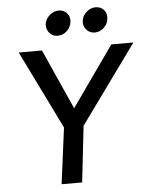

<svg xmlns="http://www.w3.org/2000/svg" viewBox="-60 -948 774 996"><g transform="rotate(-5 327.5 -449.5)"><path d="M220 0 258 -292 58 -700H179L319 -387L540 -700H655L360 -292L327 0ZM460 -769Q434 -769 417 -788.5Q400 -808 403 -834Q406 -861 427.5 -880Q449 -899 475 -899Q503 -899 519 -880Q535 -861 531 -834Q529 -808 508 -788.5Q487 -769 460 -769ZM267 -769Q241 -769 224.5 -788.5Q208 -808 210 -834Q214 -861 235.5 -880Q257 -899 283 -899Q310 -899 326.5 -880Q343 -861 339 -834Q336 -808 315.5 -788.5Q295 -769 267 -769Z"/></g></svg>

Font: Inclusive Sans Medium
Style: Italic
Weight: 500
Italic angle: -7°
Designer: Olivia King
Foundry: Olivia King
Version: Version 2.004